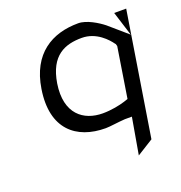

<svg xmlns="http://www.w3.org/2000/svg" viewBox="-113 -509 750 796"><g transform="rotate(-20 262.5 -111.5)"><path d="M81 -208C54 -38 148 36 276 36C296 36 331 30 363 28H364H394L366 189L438 144L525 -401H472L506 -293L424 -364C400 -383 354 -412 317 -412C201 -412 104 -356 81 -208ZM150 -207C169 -325 236 -350 310 -350C375 -350 417 -301 432 -280L434 -278L437 -268L402 -47L384 -41C362 -34 324 -26 286 -26C202 -26 130 -78 150 -207Z"/></g></svg>

Font: Charger Static
Style: Obl
Weight: 1000
Designer: Jasper
Foundry: KineticPlasma Fonts/Cannot Into Space Fonts
Version: Version 1.1